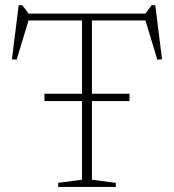

<svg xmlns="http://www.w3.org/2000/svg" viewBox="-20 -736 685 756"><path d="M155 -338V-367H490V-338ZM303 -677H342V-28.5L436 -16V0H209V-16L303 -28.5ZM576.5 -655.5H68.5L95 -664.5L45.5 -501L27 -502.5L53.5 -715.5H68L97 -676.5L77 -682.5H571.5L548 -676.5L577 -715.5H591.5L618 -502.5L599.5 -501L550 -664.5Z"/></svg>

Font: Newsreader ExtraLight
Style: Regular
Weight: 250
Designer: Hugues Gentile
Foundry: Production Type
Version: Version 1.003